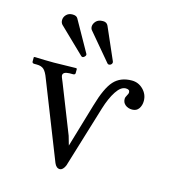

<svg xmlns="http://www.w3.org/2000/svg" viewBox="-102 -742 741 836"><g transform="rotate(15 268.5 -323.5)"><path d="M124 -652.8Q142.1 -652.8 147.9 -642.1L226.1 -502.9Q227.1 -502 227.1 -499Q227.1 -493.2 221.9 -489Q216.8 -484.9 213.9 -484.9Q210 -484.9 207 -487.8L92.8 -598.1Q85.9 -606 85.9 -617.2Q85.9 -631.3 96.4 -642.1Q106.9 -652.8 124 -652.8ZM259.8 -659.2Q276.9 -659.2 283.2 -645L345.7 -502Q346.7 -500 346.9 -498.5Q347.2 -497.1 347.2 -496.1Q347.2 -494.1 346.2 -491.5Q345.2 -488.8 341.6 -485.8Q337.9 -482.9 333 -482.9Q329.1 -482.9 326.2 -485.8L224.1 -606.9Q218.3 -612.8 217.8 -623Q217.8 -636.2 228.3 -647.7Q238.8 -659.2 259.8 -659.2ZM431.2 -401.9Q409.2 -401.9 388.7 -370.8Q368.2 -339.8 353 -290L268.1 -11.2Q258.3 11.7 244.1 12.2Q228 12.2 219.2 -8.8L83 -354Q73.2 -380.9 62 -391.4Q50.8 -401.9 29.8 -401.9H19Q9.3 -401.9 8.8 -409.2V-429.2L12.2 -431.2Q65.4 -429.2 99.1 -429.2L199.2 -431.2L203.1 -429.2V-410.2Q203.1 -402.3 193.8 -401.9H176.8Q147.9 -400.9 147.9 -384.8Q147.9 -378.9 158.2 -356L244.1 -138.2L255.9 -97.2L314 -293.9Q337.9 -377 367.4 -409.4Q397 -441.9 448.2 -441.9Q478 -441.9 499.5 -420.4Q521 -398.9 521 -369.1Q521 -349.1 511 -334.5Q501 -319.8 481 -319.8Q462.9 -319.8 450.4 -329.8Q438 -339.8 438 -356Q438 -364.7 443.6 -373.3Q449.2 -381.8 449.2 -389.2Q449.2 -401.9 431.2 -401.9Z"/></g></svg>

Font: Linux Libertine Capitals
Style: Small Caps
Weight: 400
Designer: Philipp H. Poll
Foundry: Philipp H. Poll
Version: Version 5.1.3